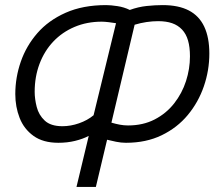

<svg xmlns="http://www.w3.org/2000/svg" viewBox="-20 -548 876 753"><path d="M280 185 328 -15Q305 -3 274.5 4.5Q244 12 209 12Q149 12 111.5 -15Q74 -42 57 -85.5Q40 -129 40 -179Q40 -244 61.5 -306Q83 -368 126.5 -418Q170 -468 237.5 -498Q305 -528 396 -528Q414 -528 440.5 -524Q467 -520 489 -509Q522 -521 555 -524.5Q588 -528 618 -528Q680 -528 720.5 -507Q761 -486 781 -443.5Q801 -401 801 -338Q801 -272 779.5 -209.5Q758 -147 716.5 -97Q675 -47 614 -17.5Q553 12 474 12Q455 12 435.5 8Q416 4 400 0L356 185ZM225 -53Q257 -53 290 -64.5Q323 -76 347 -96L435 -457Q423 -459 406.5 -461Q390 -463 379 -463Q321 -463 272.5 -442.5Q224 -422 189 -385Q154 -348 135 -297.5Q116 -247 116 -188Q116 -160 124 -128.5Q132 -97 155.5 -75Q179 -53 225 -53ZM482 -56Q541 -56 586.5 -79.5Q632 -103 663 -142.5Q694 -182 709.5 -230Q725 -278 725 -327Q725 -363 717.5 -389Q710 -415 694 -432Q678 -449 655 -457Q632 -465 600 -465Q578 -465 554.5 -461.5Q531 -458 508 -451L417 -67Q434 -62 450 -59Q466 -56 482 -56Z"/></svg>

Font: Ubuntu Sans
Style: Italic
Weight: 400
Italic angle: -13.5°
Designer: Dalton Maag Ltd
Foundry: Dalton Maag Ltd
Version: Version 1.006